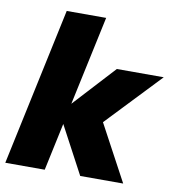

<svg xmlns="http://www.w3.org/2000/svg" viewBox="-84 -836 840 911"><g transform="rotate(10 336.0 -380.0)"><path d="M2 0 164 -760H354L262 -330L446 -530H672L425 -270L570 0H363L241 -229L192 0Z"/></g></svg>

Font: Be Vietnam Pro Black
Style: Italic
Weight: 900
Italic angle: -12°
Designer: Lam Bao, Tony Le, Vietanh Nguyen
Foundry: Yellow Type Foundry
Version: Version 1.002; ttfautohint (v1.8.3)